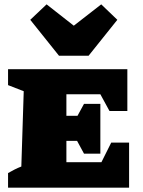

<svg xmlns="http://www.w3.org/2000/svg" viewBox="-20 -862 658 882"><path d="M491 -207H573V0H17V-67Q31 -75 46.5 -83Q62 -91 78 -97L89 -443L17 -471V-544H565V-352H483L441 -429H285V-330H336L366 -385H441V-156H366L334 -215H285V-117H446ZM251 -606 119 -771 194 -842 319 -744 445 -842 519 -771 387 -606Z"/></svg>

Font: Piazzolla SC Black
Style: Regular
Weight: 900
Designer: Juan Pablo del Peral
Foundry: Huerta Tipografica
Version: Version 1.330